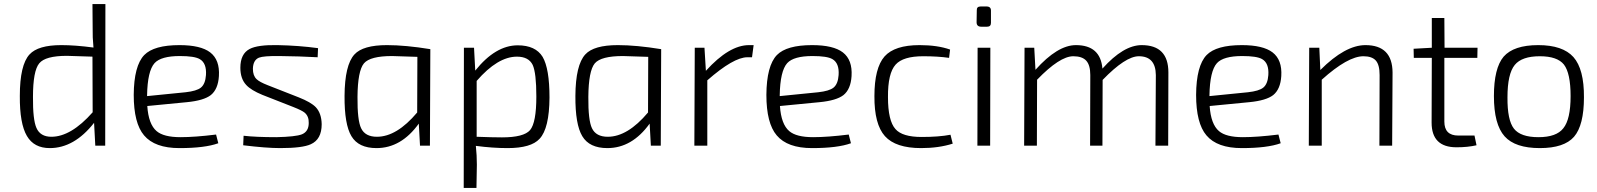

<svg xmlns="http://www.w3.org/2000/svg" viewBox="-20 -720 7894 949"><path d="M500 0H451L445 -113Q347 12 226 12Q148 12 113 -48Q77 -109 78 -246Q78 -399 126 -451Q168 -497 283 -497Q352 -497 442 -485Q437 -538 438 -578L437 -700H501ZM437 -440Q332 -444 311 -444Q204 -444 174 -407Q143 -370 143 -241Q142 -129 160 -88Q179 -44 234 -44Q331 -44 438 -165Z M1059 -12Q993 12 867 12Q745 12 692 -51Q641 -111 641 -251Q642 -395 693 -448Q741 -497 867 -497Q972 -497 1019 -461Q1067 -424 1062 -344Q1058 -279 1022 -250Q987 -223 904 -215L708 -196Q714 -106 754 -72Q789 -42 872 -42Q943 -42 1048 -55ZM897 -264Q952 -270 973 -287Q995 -305 998 -349Q1002 -408 967 -428Q941 -443 869 -443Q776 -443 744 -408Q709 -369 707 -249V-245Z M1277 -251Q1221 -274 1197 -300Q1168 -331 1168 -385Q1168 -454 1214 -478Q1254 -499 1352 -497Q1456 -495 1552 -482L1550 -437Q1459 -442 1361 -443Q1283 -444 1260 -435Q1231 -423 1230 -380Q1230 -346 1248 -329Q1262 -315 1303 -299L1456 -239Q1517 -215 1541 -190Q1569 -160 1570 -106Q1570 -31 1516 -7Q1475 12 1365 12Q1296 12 1182 -2L1184 -49Q1246 -42 1346 -42Q1441 -44 1472 -56Q1506 -70 1506 -112Q1507 -145 1486 -163Q1473 -174 1430 -191Z M2056 0 2050 -109Q1963 12 1841 12Q1752 12 1717 -47Q1682 -105 1683 -246Q1684 -399 1732 -451Q1774 -497 1893 -497Q1984 -497 2107 -477L2105 0ZM2043 -439Q1936 -443 1918 -443Q1810 -443 1779 -407Q1748 -370 1747 -241Q1746 -125 1765 -86Q1785 -44 1843 -44Q1941 -44 2042 -164Z M2329 -371Q2429 -496 2539 -496Q2627 -496 2662 -439Q2696 -381 2696 -238Q2695 -85 2647 -34Q2605 12 2489 12Q2415 12 2332 1Q2337 48 2337 94L2335 209H2272L2273 -484H2323ZM2336 -44Q2416 -41 2461 -41Q2569 -41 2600 -77Q2631 -114 2631 -243Q2631 -359 2613 -399Q2593 -440 2535 -440Q2440 -440 2336 -320Z M3197 0 3191 -109Q3104 12 2982 12Q2893 12 2858 -47Q2823 -105 2824 -246Q2825 -399 2873 -451Q2915 -497 3034 -497Q3125 -497 3248 -477L3246 0ZM3184 -439Q3077 -443 3059 -443Q2951 -443 2920 -407Q2889 -370 2888 -241Q2887 -125 2906 -86Q2926 -44 2984 -44Q3082 -44 3183 -164Z M3697 -437H3674Q3606 -437 3476 -323V0H3412L3414 -484H3462L3469 -370Q3584 -497 3682 -497H3705Z M4186 -12Q4120 12 3994 12Q3872 12 3819 -51Q3768 -111 3768 -251Q3769 -395 3820 -448Q3868 -497 3994 -497Q4099 -497 4146 -461Q4194 -424 4189 -344Q4185 -279 4149 -250Q4114 -223 4031 -215L3835 -196Q3841 -106 3881 -72Q3916 -42 3999 -42Q4070 -42 4175 -55ZM4024 -264Q4079 -270 4100 -287Q4122 -305 4125 -349Q4129 -408 4094 -428Q4068 -443 3996 -443Q3903 -443 3871 -408Q3836 -369 3834 -249V-245Z M4689 -10Q4620 12 4533 12Q4407 12 4354 -47Q4301 -106 4302 -245Q4302 -384 4352 -441Q4402 -497 4525 -497Q4614 -497 4676 -475L4671 -434Q4616 -442 4543 -442Q4444 -442 4407 -401Q4368 -358 4369 -240Q4369 -123 4406 -82Q4440 -43 4535 -43Q4621 -43 4678 -54Z M4856 -688Q4879 -688 4878 -666V-607Q4878 -588 4859 -588H4830Q4807 -588 4807 -610L4808 -669Q4807 -688 4827 -688ZM4811 0 4812 -484H4875L4874 0Z M5098 -375Q5207 -497 5298 -497Q5419 -497 5429 -381Q5533 -497 5623 -497Q5755 -497 5755 -362L5754 0H5691L5693 -349Q5692 -442 5609 -442Q5543 -442 5430 -325L5429 0H5368L5369 -349Q5369 -398 5349 -420Q5329 -442 5285 -442Q5218 -442 5106 -326L5105 0H5042L5044 -484H5092Z M6310 -12Q6244 12 6118 12Q5996 12 5943 -51Q5892 -111 5892 -251Q5893 -395 5944 -448Q5992 -497 6118 -497Q6223 -497 6270 -461Q6318 -424 6313 -344Q6309 -279 6273 -250Q6238 -223 6155 -215L5959 -196Q5965 -106 6005 -72Q6040 -42 6123 -42Q6194 -42 6299 -55ZM6148 -264Q6203 -270 6224 -287Q6246 -305 6249 -349Q6253 -408 6218 -428Q6192 -443 6120 -443Q6027 -443 5995 -408Q5960 -369 5958 -249V-245Z M6506 -374Q6629 -497 6729 -497Q6862 -497 6863 -362L6861 0H6798L6799 -349Q6799 -400 6780 -421Q6761 -442 6719 -442Q6642 -442 6513 -326V0H6449L6451 -484H6501Z M7119 -119Q7119 -50 7188 -50H7268L7278 -2Q7235 8 7179 8Q7056 8 7056 -114L7057 -434H6968L6967 -479L7057 -484V-631H7119L7120 -484H7283L7282 -434H7119Z M7757 -438Q7810 -378 7809 -239Q7809 -101 7760 -44Q7711 12 7591 12Q7469 12 7417 -46Q7364 -105 7364 -245Q7364 -383 7412 -440Q7462 -497 7583 -497Q7704 -497 7757 -438ZM7467 -399Q7431 -355 7431 -239Q7430 -126 7463 -84Q7496 -42 7584 -42Q7673 -42 7707 -86Q7743 -130 7743 -245Q7743 -358 7710 -401Q7677 -442 7591 -442Q7502 -442 7467 -399Z"/></svg>

Font: Taylor Sans Light
Style: Regular
Weight: 300
Italic angle: -8°
Designer: Natanael Gama
Version: Version 1.001 September 8, 2015